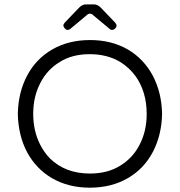

<svg xmlns="http://www.w3.org/2000/svg" viewBox="-20 -868 833 889"><path d="M280.3 -736.3Q286.1 -729.5 293.5 -729.5Q300.8 -729.5 305.7 -734.4L381.8 -797.9Q388.7 -804.7 396.5 -804.7Q405.3 -804.7 411.1 -797.9L487.3 -734.4Q492.2 -729.5 497.1 -729.5Q506.8 -729.5 513.2 -735.8Q519.5 -742.2 519.5 -749Q519.5 -755.9 513.7 -762.7Q447.3 -832 446.3 -833Q431.6 -847.7 415 -847.7H377.9Q361.3 -847.7 346.7 -833L279.3 -762.7Q273.4 -755.9 273.4 -749Q274.4 -742.2 280.3 -736.3ZM105.5 -517.6Q64.5 -440.4 62.5 -340.8Q64.5 -241.2 105.5 -163.1Q147.5 -85.9 220.7 -43Q296.9 1 396 1Q495.1 1 570.8 -42.5Q646.5 -85.9 687.5 -164.1Q728.5 -242.2 730.5 -340.8Q728.5 -439.5 687.5 -517.6Q645.5 -595.7 572.3 -638.7Q496.1 -682.6 397 -682.6Q297.9 -682.6 222.2 -639.2Q146.5 -595.7 105.5 -517.6ZM607.4 -515.6Q659.2 -443.4 659.2 -339.8Q659.2 -261.7 627 -199.2Q595.7 -136.7 536.1 -100.6Q478.5 -64.5 396.5 -64.5Q282.2 -64.5 210.9 -134.8Q183.6 -163.1 165 -200.2Q133.8 -262.7 133.8 -341.3Q133.8 -419.9 166 -482.4Q197.3 -544.9 256.8 -581.1Q314.5 -617.2 395 -617.2Q475.6 -617.2 535.2 -582Q578.1 -555.7 607.4 -515.6Z"/></svg>

Font: FakePearl
Style: ExtraLight
Weight: 300
Version: Version 1.2